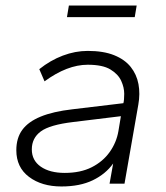

<svg xmlns="http://www.w3.org/2000/svg" viewBox="-20 -664 600 694"><path d="M202 10Q131 10 85 -24.5Q39 -59 39 -121Q39 -165 60.5 -194.5Q82 -224 127 -242.5Q172 -261 242 -269L426 -291Q429 -302 429 -325Q429 -348 418 -372Q407 -396 379 -413Q351 -430 297 -430Q260 -430 221 -415Q182 -400 141 -370L122 -414Q162 -446 207 -463Q252 -480 297 -480Q354 -480 392.5 -464.5Q431 -449 452.5 -422Q474 -395 480.5 -360Q487 -325 480 -286L430 0H376L389 -73Q362 -35 315.5 -12.5Q269 10 202 10ZM214 -39Q271 -39 311.5 -59.5Q352 -80 376.5 -114.5Q401 -149 408 -190L417 -244L245 -223Q160 -213 127.5 -189Q95 -165 95 -124Q95 -84 127.5 -61.5Q160 -39 214 -39ZM222 -602 229 -644H474L467 -602Z"/></svg>

Font: Gantari Light
Style: Italic
Weight: 300
Italic angle: -10°
Version: Version 1.000